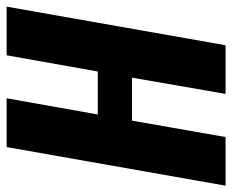

<svg xmlns="http://www.w3.org/2000/svg" viewBox="-108 -634 715 592"><g transform="rotate(-90 250.0 -337.5)"><path d="M-26 0H124L174.5 -288.5H307L257 0H407L526 -675H376L326 -394H193.5L243.5 -675H93Z"/></g></svg>

Font: Anybody Condensed
Style: Bold Italic
Weight: 700
Width: 3
Italic angle: -10°
Version: Version 1.113;gftools[0.9.25]